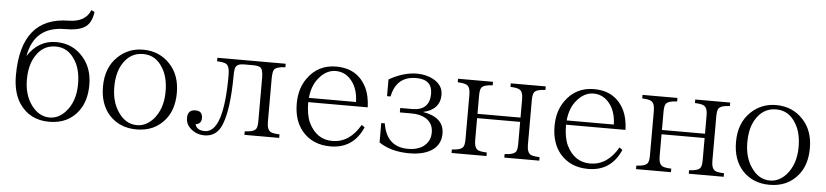

<svg xmlns="http://www.w3.org/2000/svg" viewBox="-44 -977 5348 1243"><g transform="rotate(5 2630.0 -356.0)"><path d="M507.3 -728 528.3 -717.8Q519 -640.6 470.2 -613.8Q428.7 -590.8 354 -590.8H348.1Q148.4 -590.8 114.3 -395Q183.6 -502 298.3 -502Q408.7 -502 477.1 -419.9Q536.1 -350.6 536.1 -244.1Q536.1 -141.6 488.3 -75.7Q421.9 16.1 297.4 16.1Q170.4 16.1 103 -84Q57.1 -153.8 57.1 -264.2Q57.1 -644 367.2 -647Q475.6 -648.4 507.3 -728ZM298.3 -473.1Q213.9 -473.1 167.5 -396Q130.4 -336.9 130.4 -244.1Q130.4 -145.5 178.2 -79.6Q228 -11.7 297.4 -11.7Q355.5 -11.7 399.9 -60.5Q462.9 -128.4 462.9 -244.1Q462.9 -336.9 425.8 -396Q379.4 -473.1 298.3 -473.1Z M863.8 -502Q969.7 -502 1039.1 -427.7Q1105 -357.4 1105 -242.7Q1105 -133.8 1049.8 -66.9Q981.9 16.1 865.2 16.1Q754.9 16.1 687 -58.1Q625 -127.4 625 -241.7Q625 -365.2 700.2 -437Q768.1 -502 863.8 -502ZM866.2 -474.1Q780.3 -474.1 732.4 -393.1Q698.2 -335.4 698.2 -244.6Q698.2 -152.3 740.2 -87.9Q789.6 -11.7 865.2 -11.7Q922.9 -11.7 968.8 -60.5Q1031.7 -129.9 1031.7 -243.7Q1031.7 -336.4 995.6 -395Q949.7 -474.1 866.2 -474.1Z M1346.7 -491.7H1790.5V-468.8Q1734.4 -467.3 1718.3 -446.8Q1708.5 -432.6 1708.5 -385.7V-106Q1708.5 -55.2 1733.4 -42Q1750 -34.2 1790.5 -32.7V-9.8H1564.5V-32.7Q1620.6 -34.2 1636.7 -54.7Q1646.5 -67.4 1646.5 -106V-385.7Q1646.5 -443.4 1627.4 -455.1Q1612.3 -463.9 1579.6 -463.9H1522.5Q1479 -463.9 1468.3 -440.9Q1461.4 -426.8 1461.4 -386.7Q1460 -169.9 1420.4 -68.8Q1387.7 16.1 1306.6 16.1Q1265.1 16.1 1233.4 -4.9Q1184.6 -36.1 1184.6 -86.9Q1184.6 -140.1 1235.4 -140.1Q1281.2 -140.1 1281.2 -94.2Q1281.2 -55.7 1243.7 -50.8Q1253.9 -11.7 1306.6 -11.7Q1428.7 -11.7 1428.7 -385.7Q1428.7 -447.3 1403.8 -459Q1386.7 -467.3 1346.7 -468.8Z M2335.4 -126Q2273.9 16.1 2124.5 16.1Q2009.8 16.1 1942.4 -62Q1884.3 -130.4 1884.3 -241.7Q1884.3 -338.4 1932.1 -405.8Q2000 -502 2118.2 -502Q2259.8 -502 2318.4 -379.9Q2341.3 -331.1 2344.2 -256.8H1957.5Q1957.5 -173.8 1981.4 -123Q2032.2 -20 2134.3 -20Q2246.1 -20 2315.4 -140.1ZM2266.1 -284.7Q2263.2 -358.4 2233.4 -405.3Q2189.5 -473.1 2118.2 -473.1Q2058.6 -473.1 2012.2 -418.9Q1966.8 -367.7 1959.5 -284.7Z M2462.4 -339.8V-448.7Q2557.6 -502 2642.1 -502Q2703.6 -502 2751 -476.1Q2813 -441.4 2813 -379.9Q2813 -282.2 2703.1 -258.3Q2841.3 -235.4 2841.3 -129.4Q2841.3 -63 2791.5 -24.9Q2736.8 16.1 2637.2 16.1Q2519 16.1 2440.4 -37.1V-163.1H2463.4Q2487.3 -11.7 2628.4 -11.7Q2686 -11.7 2724.1 -37.6Q2771.5 -71.3 2771.5 -130.4Q2771.5 -189.5 2725.1 -219.2Q2687 -242.2 2631.3 -242.2H2554.2V-271H2631.3Q2745.1 -271 2745.1 -379.9Q2745.1 -473.1 2641.1 -473.1Q2512.2 -473.1 2485.4 -339.8Z M2910.6 -492.2H3137.7V-469.2Q3081.5 -467.8 3065.4 -447.3Q3055.7 -433.1 3055.7 -396V-276.9H3335.4V-396Q3335.4 -447.3 3310.5 -459Q3293.5 -467.8 3253.4 -469.2V-492.2H3480.5V-469.2Q3424.3 -467.8 3408.2 -447.3Q3398.4 -433.1 3398.4 -396V-105.5Q3398.4 -55.2 3423.3 -42Q3439.9 -34.2 3480.5 -32.7V-9.8H3253.4V-32.7Q3309.6 -34.2 3325.7 -54.7Q3335.4 -67.4 3335.4 -105.5V-249H3055.7V-105.5Q3055.7 -55.2 3080.6 -42Q3097.2 -34.2 3137.7 -32.7V-9.8H2910.6V-32.7Q2966.8 -34.2 2982.4 -54.7Q2992.7 -67.4 2992.7 -105.5V-396Q2992.7 -447.3 2967.8 -459Q2950.7 -467.8 2910.6 -469.2Z M4010.7 -126Q3949.2 16.1 3799.8 16.1Q3685.1 16.1 3617.7 -62Q3559.6 -130.4 3559.6 -241.7Q3559.6 -338.4 3607.4 -405.8Q3675.3 -502 3793.5 -502Q3935.1 -502 3993.7 -379.9Q4016.6 -331.1 4019.5 -256.8H3632.8Q3632.8 -173.8 3656.7 -123Q3707.5 -20 3809.6 -20Q3921.4 -20 3990.7 -140.1ZM3941.4 -284.7Q3938.5 -358.4 3908.7 -405.3Q3864.7 -473.1 3793.5 -473.1Q3733.9 -473.1 3687.5 -418.9Q3642.1 -367.7 3634.8 -284.7Z M4109.4 -492.2H4336.4V-469.2Q4280.3 -467.8 4264.2 -447.3Q4254.4 -433.1 4254.4 -396V-276.9H4534.2V-396Q4534.2 -447.3 4509.3 -459Q4492.2 -467.8 4452.1 -469.2V-492.2H4679.2V-469.2Q4623 -467.8 4606.9 -447.3Q4597.2 -433.1 4597.2 -396V-105.5Q4597.2 -55.2 4622.1 -42Q4638.7 -34.2 4679.2 -32.7V-9.8H4452.1V-32.7Q4508.3 -34.2 4524.4 -54.7Q4534.2 -67.4 4534.2 -105.5V-249H4254.4V-105.5Q4254.4 -55.2 4279.3 -42Q4295.9 -34.2 4336.4 -32.7V-9.8H4109.4V-32.7Q4165.5 -34.2 4181.2 -54.7Q4191.4 -67.4 4191.4 -105.5V-396Q4191.4 -447.3 4166.5 -459Q4149.4 -467.8 4109.4 -469.2Z M4977.5 -502Q5083.5 -502 5152.8 -427.7Q5218.8 -357.4 5218.8 -242.7Q5218.8 -133.8 5163.6 -66.9Q5095.7 16.1 4979 16.1Q4868.7 16.1 4800.8 -58.1Q4738.8 -127.4 4738.8 -241.7Q4738.8 -365.2 4814 -437Q4881.8 -502 4977.5 -502ZM4980 -474.1Q4894 -474.1 4846.2 -393.1Q4812 -335.4 4812 -244.6Q4812 -152.3 4854 -87.9Q4903.3 -11.7 4979 -11.7Q5036.6 -11.7 5082.5 -60.5Q5145.5 -129.9 5145.5 -243.7Q5145.5 -336.4 5109.4 -395Q5063.5 -474.1 4980 -474.1Z"/></g></svg>

Font: I.MingCP
Style: Regular
Weight: 400
Designer: I.Font Project
Version: Version 8.000; Sep 06, 2022